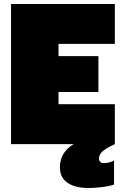

<svg xmlns="http://www.w3.org/2000/svg" viewBox="-20 -719 608 958"><path d="M272 -500V-439H471V-260H272V-199H553V0Q510 20 492 36Q474 52 474 72Q474 83 480.5 89Q487 95 500 95Q523 95 549 82V202Q526 210 490.5 214.5Q455 219 421 219Q356 219 317.5 193.5Q279 168 279 116Q279 77 297 48Q315 19 348 0H35V-699H553V-500Z"/></svg>

Font: Prompt Black
Style: Regular
Weight: 900
Designer: Katatrad Team
Foundry: CadsonDemak
Version: Version 1.000